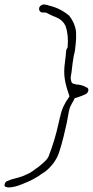

<svg xmlns="http://www.w3.org/2000/svg" viewBox="-20 -693 408 843"><path d="M6 128C7 128 9 128 12 129C13 129 15 130 15 130C36 130 57 124 76 116L98 107C115 100 139 87 151 79C158 73 166 68 175 63C203 42 231 9 242 -32C254 -70 264 -111 273 -153L281 -196C282 -200 282 -205 284 -210C288 -231 302 -246 308 -262C317 -264 322 -266 333 -270C354 -278 365 -281 368 -296C369 -301 365 -308 363 -308L361 -309H360C351 -315 333 -322 316 -322H314C313 -323 310 -324 309 -324H307L306 -325C305 -325 295 -325 293 -336C292 -340 289 -348 291 -357C296 -383 297 -410 302 -436L304 -449C307 -459 309 -469 310 -478V-479C311 -484 310 -487 312 -496C313 -510 315 -525 314 -538V-539C316 -572 300 -604 283 -625C260 -644 230 -661 193 -669C192 -670 190 -670 189 -671C188 -672 189 -670 188 -671L178 -673H173C165 -675 153 -666 152 -658V-657C150 -649 156 -638 167 -638H181C192 -632 202 -628 216 -621H218L220 -620C241 -612 258 -600 267 -580H268V-579C277 -552 280 -522 277 -486L276 -483C274 -480 271 -475 271 -473C270 -466 269 -458 269 -452L263 -401C258 -347 272 -311 285 -270L282 -265C265 -242 250 -213 244 -179L243 -178C241 -170 240 -162 237 -151C226 -100 211 -52 194 -8V-7C188 5 179 14 170 22L150 39C134 49 120 64 96 73C69 88 36 90 15 101H13C1 105 -6 125 6 128ZM275 -163Z"/></svg>

Font: Scribbler
Style: HLIta
Weight: 100
Designer: Mew Too
Foundry: Cannot Into Space Fonts
Version: Version 1.001